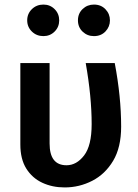

<svg xmlns="http://www.w3.org/2000/svg" viewBox="-20 -805 604 840"><path d="M263 15Q209 15 165 -5.5Q121 -26 95 -67.5Q69 -109 69 -173V-529H197V-177Q197 -82 271 -82Q315 -82 348 -125Q381 -168 381 -262Q381 -382 355 -529H482Q510 -382 510 -251Q510 -160 475 -101.5Q440 -43 383.5 -14Q327 15 263 15ZM170 -647Q140 -647 119.5 -667Q99 -687 99 -716Q99 -745 119.5 -765Q140 -785 170 -785Q199 -785 219 -765Q239 -745 239 -716Q239 -687 219 -667Q199 -647 170 -647ZM391 -647Q362 -647 341.5 -666.5Q321 -686 321 -716Q321 -746 341.5 -765.5Q362 -785 391 -785Q422 -785 441.5 -764.5Q461 -744 461 -716Q461 -688 441.5 -667.5Q422 -647 391 -647Z"/></svg>

Font: Trujillo Medium
Style: Regular
Weight: 500
Designer: Fira Sans original fonts by bBox Type GmbH, Carrois Corporate GbR, & Edenspiekermann AG / Changes by Cristiano Sobral
Foundry: Fira Sans original fonts by bBox Type GmbH, Carrois Corporate GbR, & Edenspiekermann AG / Changes by Cristiano Sobral
Version: Version 4.301;October 17, 2021;FontCreator 14.0.0.2814 64-bi